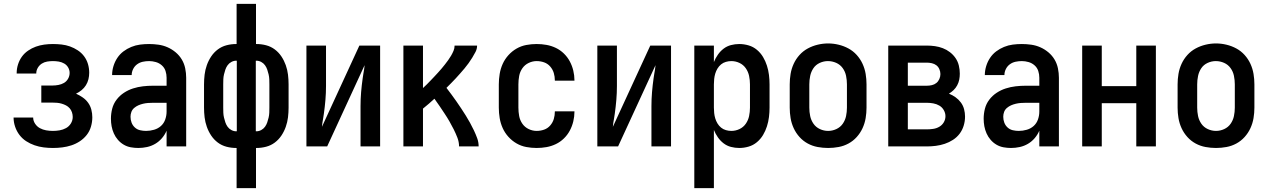

<svg xmlns="http://www.w3.org/2000/svg" viewBox="-20 -755 6540 990"><path d="M253 8Q229 8 205 5Q181 2 158 -6Q135 -14 115 -27Q95 -40 80.5 -59Q66 -78 58 -101.5Q50 -125 50 -149Q50 -149 50 -149Q50 -149 50 -149H151Q151 -149 151 -149Q151 -149 151 -149Q151 -132 161 -117Q171 -102 186 -94Q201 -86 218 -83Q235 -80 253 -80Q270 -80 287.5 -83Q305 -86 320.5 -94.5Q336 -103 345.5 -118.5Q355 -134 355 -152Q355 -164 351 -176Q347 -188 339 -197Q331 -206 320.5 -211.5Q310 -217 298 -220.5Q286 -224 274 -225Q262 -226 250 -226H193V-314H250Q266 -314 281.5 -317Q297 -320 310 -327.5Q323 -335 331 -349Q339 -363 339 -379Q339 -394 331.5 -407Q324 -420 311 -427.5Q298 -435 283 -437.5Q268 -440 253 -440Q238 -440 223 -437.5Q208 -435 195.5 -427Q183 -419 175 -405.5Q167 -392 167 -377Q167 -377 167 -376.5Q167 -376 167 -376H66Q66 -377 66 -377.5Q66 -378 66 -379Q66 -401 73 -423Q80 -445 93 -463Q106 -481 125 -494Q144 -507 165 -514.5Q186 -522 208 -525Q230 -528 253 -528Q275 -528 297.5 -525.5Q320 -523 341 -515.5Q362 -508 381 -495.5Q400 -483 413.5 -465Q427 -447 433.5 -425Q440 -403 440 -380Q440 -363 436 -346.5Q432 -330 423 -315.5Q414 -301 400.5 -290Q387 -279 372 -272Q390 -264 406.5 -252.5Q423 -241 434.5 -225Q446 -209 451 -189.5Q456 -170 456 -150Q456 -126 449 -102Q442 -78 427 -59Q412 -40 391.5 -26.5Q371 -13 348 -5.5Q325 2 301 5Q277 8 253 8Z M693 8Q674 8 654.5 4.5Q635 1 618 -9Q601 -19 588 -34Q575 -49 567 -67Q559 -85 555.5 -104Q552 -123 552 -143Q552 -169 558.5 -194.5Q565 -220 581 -241Q597 -262 619 -276.5Q641 -291 666 -299Q691 -307 717 -310Q743 -313 769 -313H839V-354Q839 -372 833.5 -389Q828 -406 814.5 -418Q801 -430 783.5 -435Q766 -440 749 -440Q732 -440 716 -436.5Q700 -433 687 -423.5Q674 -414 666.5 -399Q659 -384 659 -368Q659 -368 659 -368Q659 -368 659 -368H558Q558 -368 558 -368Q558 -368 558 -368Q558 -391 565 -414Q572 -437 585 -456.5Q598 -476 616.5 -490Q635 -504 657 -513Q679 -522 702 -525Q725 -528 749 -528Q773 -528 797.5 -524.5Q822 -521 844.5 -511Q867 -501 886 -485Q905 -469 917.5 -448Q930 -427 935 -402.5Q940 -378 940 -354V0H839V-81Q830 -60 815 -42.5Q800 -25 780.5 -13.5Q761 -2 738.5 3Q716 8 693 8ZM733 -80Q754 -80 774.5 -86Q795 -92 810 -105.5Q825 -119 832 -139Q839 -159 839 -180V-225H769Q756 -225 743 -224Q730 -223 717.5 -220Q705 -217 693.5 -212Q682 -207 672 -198.5Q662 -190 657.5 -178Q653 -166 653 -153Q653 -137 658.5 -122.5Q664 -108 675.5 -97.5Q687 -87 702.5 -83.5Q718 -80 733 -80Z M1200 215V8H1198Q1172 8 1147.5 1.5Q1123 -5 1103 -20Q1083 -35 1069 -56Q1055 -77 1046.5 -101Q1038 -125 1035 -150Q1032 -175 1032 -200V-320Q1032 -345 1035 -370Q1038 -395 1046.5 -419Q1055 -443 1069 -464Q1083 -485 1103 -500Q1123 -515 1147.5 -521.5Q1172 -528 1198 -528H1200V-735H1300V-528H1302Q1328 -528 1352.5 -521.5Q1377 -515 1397 -500Q1417 -485 1431 -464Q1445 -443 1453.5 -419Q1462 -395 1465 -370Q1468 -345 1468 -320V-200Q1468 -175 1465 -150Q1462 -125 1453.5 -101Q1445 -77 1431 -56Q1417 -35 1397 -20Q1377 -5 1352.5 1.5Q1328 8 1302 8H1300V215ZM1198 -78H1201V-442H1198Q1185 -442 1173 -435.5Q1161 -429 1153.5 -418.5Q1146 -408 1142 -396Q1138 -384 1135 -371.5Q1132 -359 1131.5 -346Q1131 -333 1131 -320V-200Q1131 -187 1131.5 -174Q1132 -161 1135 -148.5Q1138 -136 1142 -124Q1146 -112 1153.5 -101.5Q1161 -91 1173 -84.5Q1185 -78 1198 -78ZM1299 -78H1302Q1315 -78 1327 -84.5Q1339 -91 1346.5 -101.5Q1354 -112 1358 -124Q1362 -136 1365 -148.5Q1368 -161 1368.5 -174Q1369 -187 1369 -200V-320Q1369 -333 1368.5 -346Q1368 -359 1365 -371.5Q1362 -384 1358 -396Q1354 -408 1346.5 -418.5Q1339 -429 1327 -435.5Q1315 -442 1302 -442H1299Z M1560 0V-520H1661V-312Q1661 -276 1658 -240Q1655 -204 1650 -169L1646 -143Q1644 -133 1642.5 -122.5Q1641 -112 1640 -101L1833 -520H1940V0H1839V-208Q1839 -244 1842 -280Q1845 -316 1850 -351L1854 -377Q1856 -387 1857.5 -397.5Q1859 -408 1860 -419L1667 0Z M2060 0V-520H2161V-301Q2171 -310 2181 -320Q2191 -330 2200.5 -340Q2210 -350 2219.5 -360Q2229 -370 2238.5 -380.5Q2248 -391 2257 -401.5Q2266 -412 2274.5 -423Q2283 -434 2291 -445Q2299 -456 2306 -468Q2313 -480 2318.5 -493Q2324 -506 2324 -520H2440Q2440 -503 2432 -487.5Q2424 -472 2415 -457.5Q2406 -443 2396 -429Q2386 -415 2375 -402Q2364 -389 2352.5 -376Q2341 -363 2329.5 -350.5Q2318 -338 2306 -326Q2294 -314 2282 -302Q2295 -285 2308 -267.5Q2321 -250 2333.5 -232Q2346 -214 2358 -196Q2370 -178 2381.5 -159.5Q2393 -141 2403.5 -122Q2414 -103 2423.5 -83Q2433 -63 2440.5 -42.5Q2448 -22 2448 0H2347Q2347 -23 2338.5 -45Q2330 -67 2319.5 -88Q2309 -109 2297.5 -129Q2286 -149 2273 -168.5Q2260 -188 2247 -207.5Q2234 -227 2220 -246Q2206 -233 2191 -220Q2176 -207 2161 -195V0Z M2747 8Q2720 8 2693.5 3Q2667 -2 2643.5 -15.5Q2620 -29 2601.5 -49.5Q2583 -70 2572 -94.5Q2561 -119 2556.5 -146Q2552 -173 2552 -200V-320Q2552 -347 2556.5 -374Q2561 -401 2572 -425.5Q2583 -450 2601.5 -470.5Q2620 -491 2643.5 -504.5Q2667 -518 2693.5 -523Q2720 -528 2747 -528Q2773 -528 2798 -523.5Q2823 -519 2846 -508Q2869 -497 2887.5 -479Q2906 -461 2918 -438.5Q2930 -416 2936 -391Q2942 -366 2942 -341Q2942 -341 2942 -340.5Q2942 -340 2942 -339H2841Q2841 -339 2841 -339.5Q2841 -340 2841 -340Q2841 -360 2835.5 -378.5Q2830 -397 2817 -412Q2804 -427 2785.5 -433.5Q2767 -440 2747 -440Q2726 -440 2706 -430.5Q2686 -421 2673.5 -403Q2661 -385 2657 -363.5Q2653 -342 2653 -320V-200Q2653 -178 2657 -156.5Q2661 -135 2673.5 -117Q2686 -99 2706 -89.5Q2726 -80 2747 -80Q2767 -80 2785.5 -86.5Q2804 -93 2817 -108Q2830 -123 2835.5 -141.5Q2841 -160 2841 -180Q2841 -180 2841 -180.5Q2841 -181 2841 -181H2942Q2942 -180 2942 -179.5Q2942 -179 2942 -179Q2942 -154 2936 -129Q2930 -104 2918 -81.5Q2906 -59 2887.5 -41Q2869 -23 2846 -12Q2823 -1 2798 3.5Q2773 8 2747 8Z M3060 0V-520H3161V-312Q3161 -276 3158 -240Q3155 -204 3150 -169L3146 -143Q3144 -133 3142.5 -122.5Q3141 -112 3140 -101L3333 -520H3440V0H3339V-208Q3339 -244 3342 -280Q3345 -316 3350 -351L3354 -377Q3356 -387 3357.5 -397.5Q3359 -408 3360 -419L3167 0Z M3560 215V-520H3661V-435Q3669 -455 3681.5 -473Q3694 -491 3711 -504Q3728 -517 3749 -522.5Q3770 -528 3792 -528Q3816 -528 3840 -521Q3864 -514 3883 -498Q3902 -482 3914.5 -461Q3927 -440 3934.5 -416.5Q3942 -393 3945 -368.5Q3948 -344 3948 -320V-200Q3948 -176 3945 -151.5Q3942 -127 3934.5 -103.5Q3927 -80 3914.5 -59Q3902 -38 3883 -22Q3864 -6 3840 1Q3816 8 3792 8Q3770 8 3749 2.5Q3728 -3 3711 -16Q3694 -29 3681.5 -47Q3669 -65 3661 -85V215ZM3751 -80Q3773 -80 3793 -89.5Q3813 -99 3825.5 -117Q3838 -135 3842.5 -156.5Q3847 -178 3847 -200V-320Q3847 -342 3842.5 -363.5Q3838 -385 3825.5 -403Q3813 -421 3793 -430.5Q3773 -440 3751 -440Q3737 -440 3723 -436Q3709 -432 3698 -423Q3687 -414 3679.5 -401.5Q3672 -389 3668 -375.5Q3664 -362 3662.5 -348Q3661 -334 3661 -320V-200Q3661 -186 3662.5 -172Q3664 -158 3668 -144.5Q3672 -131 3679.5 -118.5Q3687 -106 3698 -97Q3709 -88 3723 -84Q3737 -80 3751 -80Z M4250 8Q4223 8 4196 3Q4169 -2 4145 -15Q4121 -28 4102.5 -48.5Q4084 -69 4072.5 -94Q4061 -119 4056.5 -146Q4052 -173 4052 -200V-320Q4052 -347 4056.5 -374Q4061 -401 4072.5 -426Q4084 -451 4102.5 -471.5Q4121 -492 4145 -505Q4169 -518 4196 -524.5Q4223 -531 4250 -531Q4277 -531 4304 -524.5Q4331 -518 4355 -505Q4379 -492 4397.5 -471.5Q4416 -451 4427.5 -426Q4439 -401 4443.5 -374Q4448 -347 4448 -320V-200Q4448 -173 4443.5 -146Q4439 -119 4427.5 -94Q4416 -69 4397.5 -48.5Q4379 -28 4355 -15Q4331 -2 4304 3Q4277 8 4250 8ZM4250 -80Q4272 -80 4292.5 -89.5Q4313 -99 4325.5 -117Q4338 -135 4342.5 -156.5Q4347 -178 4347 -200V-320Q4347 -342 4342.5 -364Q4338 -386 4325 -404Q4312 -422 4291.5 -431Q4271 -440 4249 -440Q4227 -440 4206.5 -430.5Q4186 -421 4174 -403Q4162 -385 4157.5 -363.5Q4153 -342 4153 -320V-200Q4153 -178 4157.5 -156.5Q4162 -135 4174.5 -117Q4187 -99 4207.5 -89.5Q4228 -80 4250 -80Z M4560 0V-520H4759Q4780 -520 4801 -517Q4822 -514 4841.5 -506.5Q4861 -499 4878 -486Q4895 -473 4907 -455.5Q4919 -438 4924 -417Q4929 -396 4929 -375Q4929 -359 4926 -344Q4923 -329 4915.5 -315Q4908 -301 4897 -290.5Q4886 -280 4873 -272Q4891 -265 4907 -253.5Q4923 -242 4934.5 -226.5Q4946 -211 4951 -192Q4956 -173 4956 -154Q4956 -130 4949 -107Q4942 -84 4928 -65.5Q4914 -47 4894 -34Q4874 -21 4851.5 -13.5Q4829 -6 4805.5 -3Q4782 0 4759 0ZM4759 -313Q4772 -313 4785 -316Q4798 -319 4808 -327Q4818 -335 4823.5 -347.5Q4829 -360 4829 -373Q4829 -386 4823.5 -398.5Q4818 -411 4808 -418.5Q4798 -426 4785 -429Q4772 -432 4759 -432H4661V-313ZM4759 -88Q4775 -88 4792 -90.5Q4809 -93 4823.5 -101.5Q4838 -110 4846.5 -124.5Q4855 -139 4855 -156Q4855 -172 4846.5 -187Q4838 -202 4823.5 -210.5Q4809 -219 4792 -222Q4775 -225 4759 -225H4661V-88Z M5193 8Q5174 8 5154.5 4.5Q5135 1 5118 -9Q5101 -19 5088 -34Q5075 -49 5067 -67Q5059 -85 5055.5 -104Q5052 -123 5052 -143Q5052 -169 5058.5 -194.5Q5065 -220 5081 -241Q5097 -262 5119 -276.5Q5141 -291 5166 -299Q5191 -307 5217 -310Q5243 -313 5269 -313H5339V-354Q5339 -372 5333.5 -389Q5328 -406 5314.5 -418Q5301 -430 5283.5 -435Q5266 -440 5249 -440Q5232 -440 5216 -436.5Q5200 -433 5187 -423.5Q5174 -414 5166.5 -399Q5159 -384 5159 -368Q5159 -368 5159 -368Q5159 -368 5159 -368H5058Q5058 -368 5058 -368Q5058 -368 5058 -368Q5058 -391 5065 -414Q5072 -437 5085 -456.5Q5098 -476 5116.5 -490Q5135 -504 5157 -513Q5179 -522 5202 -525Q5225 -528 5249 -528Q5273 -528 5297.5 -524.5Q5322 -521 5344.5 -511Q5367 -501 5386 -485Q5405 -469 5417.5 -448Q5430 -427 5435 -402.5Q5440 -378 5440 -354V0H5339V-81Q5330 -60 5315 -42.5Q5300 -25 5280.5 -13.5Q5261 -2 5238.5 3Q5216 8 5193 8ZM5233 -80Q5254 -80 5274.5 -86Q5295 -92 5310 -105.5Q5325 -119 5332 -139Q5339 -159 5339 -180V-225H5269Q5256 -225 5243 -224Q5230 -223 5217.5 -220Q5205 -217 5193.5 -212Q5182 -207 5172 -198.5Q5162 -190 5157.5 -178Q5153 -166 5153 -153Q5153 -137 5158.5 -122.5Q5164 -108 5175.5 -97.5Q5187 -87 5202.5 -83.5Q5218 -80 5233 -80Z M5560 0V-520H5661V-311H5839V-520H5940V0H5839V-223H5661V0Z M6250 8Q6223 8 6196 3Q6169 -2 6145 -15Q6121 -28 6102.5 -48.5Q6084 -69 6072.5 -94Q6061 -119 6056.5 -146Q6052 -173 6052 -200V-320Q6052 -347 6056.5 -374Q6061 -401 6072.5 -426Q6084 -451 6102.5 -471.5Q6121 -492 6145 -505Q6169 -518 6196 -524.5Q6223 -531 6250 -531Q6277 -531 6304 -524.5Q6331 -518 6355 -505Q6379 -492 6397.5 -471.5Q6416 -451 6427.5 -426Q6439 -401 6443.5 -374Q6448 -347 6448 -320V-200Q6448 -173 6443.5 -146Q6439 -119 6427.5 -94Q6416 -69 6397.5 -48.5Q6379 -28 6355 -15Q6331 -2 6304 3Q6277 8 6250 8ZM6250 -80Q6272 -80 6292.5 -89.5Q6313 -99 6325.5 -117Q6338 -135 6342.5 -156.5Q6347 -178 6347 -200V-320Q6347 -342 6342.5 -364Q6338 -386 6325 -404Q6312 -422 6291.5 -431Q6271 -440 6249 -440Q6227 -440 6206.5 -430.5Q6186 -421 6174 -403Q6162 -385 6157.5 -363.5Q6153 -342 6153 -320V-200Q6153 -178 6157.5 -156.5Q6162 -135 6174.5 -117Q6187 -99 6207.5 -89.5Q6228 -80 6250 -80Z"/></svg>

Font: Zed Mono Semibold
Style: Regular
Weight: 600
Monospace: yes
Designer: Belleve Invis
Foundry: Belleve Invis
Version: Version 1.0.0; ttfautohint (v1.8.4)